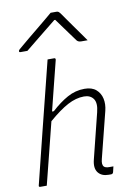

<svg xmlns="http://www.w3.org/2000/svg" viewBox="-107 -1090 815 1158"><g transform="rotate(-10 300.0 -511.5)"><path d="M408 -536Q453 -536 478.5 -514Q504 -492 511.5 -457.5Q519 -423 509 -383Q491 -310 473.5 -242Q456 -174 438 -101Q429 -67 442 -54Q451 -45 473 -45H499Q497 -36 495 -28Q493 -20 491 -11Q488 0 477 0H462Q419 0 398 -27.5Q377 -55 390 -106Q407 -174 424 -242.5Q441 -311 459 -383Q473 -438 454.5 -464.5Q436 -491 397 -491Q348 -491 296.5 -463.5Q245 -436 178 -378Q154 -283 130.5 -188.5Q107 -94 83 0H44Q32 0 36 -11Q75 -170 115 -329.5Q155 -489 195 -649L220 -749H260Q270 -749 268 -738Q249 -663 230 -587Q211 -511 192 -435H203Q253 -481 302.5 -508.5Q352 -536 408 -536ZM287 -1023H323Q331 -1023 336 -1019Q341 -1015 351 -1001Q357 -992 371.5 -971.5Q386 -951 405 -924Q424 -897 443.5 -870Q463 -843 478 -821H439Q421 -821 412 -832Q402 -846 374 -884Q346 -922 307 -976H301Q236 -924 190.5 -887Q145 -850 109 -821H67Q57 -821 59 -830Q60 -834 65 -838.5Q70 -843 88 -858Q104 -872 131.5 -894.5Q159 -917 189.5 -942Q220 -967 246.5 -989Q273 -1011 287 -1023Z"/></g></svg>

Font: Recursive Sn Lnr St Lt
Style: Italic
Weight: 300
Italic angle: -15°
Version: Version 1.079;hotconv 1.0.112;makeotfexe 2.5.65598; ttfautoh